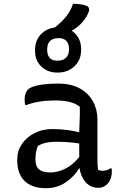

<svg xmlns="http://www.w3.org/2000/svg" viewBox="-20 -983 640 1013"><path d="M365 -963Q406 -963 435 -953Q446 -949 449 -940Q452 -931 448 -920Q436 -889 412 -863Q388 -837 358 -821Q381 -806 394.5 -781.5Q408 -757 408 -725V-719Q408 -667 373 -633.5Q338 -600 283 -600Q232 -600 198.5 -631.5Q165 -663 165 -714V-720Q165 -768 194 -800Q223 -832 269 -838Q305 -866 329.5 -896.5Q354 -927 365 -963ZM291 -782Q229 -782 229 -723V-717Q229 -688 247 -673Q255 -667 264 -665Q273 -663 284 -663Q313 -663 328.5 -678.5Q344 -694 344 -720V-727Q344 -757 325 -772Q309 -782 291 -782ZM494 -353V-139Q494 -114 497 -88Q506 -82 520 -82Q531 -82 542.5 -85Q554 -88 563 -95H569Q569 -91 569.5 -88Q570 -85 570 -80Q570 -36 546 -12Q526 8 500 8Q458 8 432 -21.5Q406 -51 400 -95H397Q375 -55 329 -22.5Q283 10 222 10Q150 10 110.5 -27.5Q71 -65 71 -138V-144Q71 -187 95 -222.5Q119 -258 160.5 -280Q202 -302 256 -302Q298 -302 335.5 -297Q373 -292 398 -285Q399 -325 400.5 -356.5Q402 -388 401 -420Q377 -438 346 -445.5Q315 -453 270 -453Q184 -453 119 -429H113Q110 -441 110 -458Q110 -493 128 -511Q143 -526 186 -534Q229 -542 289 -542Q355 -542 401 -516.5Q447 -491 470.5 -448Q494 -405 494 -353ZM167 -142Q167 -106 186 -89.5Q205 -73 245 -73Q282 -73 321.5 -91.5Q361 -110 398 -154V-226Q367 -231 336.5 -233Q306 -235 277 -235Q213 -235 179 -212Q174 -198 170.5 -181.5Q167 -165 167 -145Z"/></svg>

Font: Recursive Mn Csl St
Style: Regular
Weight: 400
Monospace: yes
Version: Version 1.079;hotconv 1.0.112;makeotfexe 2.5.65598; ttfautoh